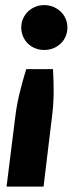

<svg xmlns="http://www.w3.org/2000/svg" viewBox="-20 -546 306 732"><path d="M5 165.5 38 -99Q43.5 -145 54.5 -190.2Q65.5 -235.5 80 -282.5H182Q185 -235.5 184.5 -190.2Q184 -145 178 -99L146 165.5ZM61 -441Q61 -459 67.8 -474.5Q74.5 -490 86.2 -501.5Q98 -513 114 -519.8Q130 -526.5 149 -526.5Q167.5 -526.5 183.5 -519.8Q199.5 -513 211.5 -501.5Q223.5 -490 230.2 -474.5Q237 -459 237 -441Q237 -423 230.2 -407.2Q223.5 -391.5 211.5 -380Q199.5 -368.5 183.5 -362Q167.5 -355.5 149 -355.5Q130 -355.5 114 -362Q98 -368.5 86.2 -380Q74.5 -391.5 67.8 -407.2Q61 -423 61 -441Z"/></svg>

Font: Lato Black
Style: Italic
Weight: 900
Italic angle: -7°
Designer: Lukasz Dziedzic
Foundry: tyPoland Lukasz Dziedzic
Version: Version 2.007; 2014-02-27